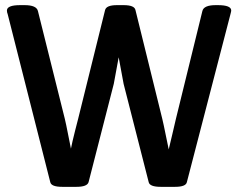

<svg xmlns="http://www.w3.org/2000/svg" viewBox="-20 -722 922 744"><path d="M824.2 -702.1Q876 -702.1 876 -681.2Q876 -679.7 875.5 -677.5Q875 -675.3 874.3 -672.1Q873.5 -668.9 873 -667L704.1 -16.1Q700.2 2 658.2 2H603Q560.1 2 556.2 -16.1L459 -397L439.9 -500L420.9 -397L323.2 -16.1Q317.9 2 275.9 2H221.2Q178.7 2 174.8 -16.1L9.8 -667Q6.8 -674.3 6.8 -681.2Q6.8 -702.1 58.1 -702.1H75.2Q121.6 -702.1 127 -679.2L231 -262.2Q235.4 -244.6 244.4 -198.5Q253.4 -152.3 254.9 -146Q259.8 -171.4 271 -215.6Q282.2 -259.8 283.2 -263.2L387.2 -683.1Q392.1 -702.1 433.1 -702.1H459Q501 -702.1 504.9 -683.1L608.9 -261.2Q613.8 -241.2 622.6 -197.3Q631.3 -153.3 633.8 -143.1Q637.2 -158.2 647.5 -200.7Q657.7 -243.2 662.1 -263.2L764.2 -679.2Q769.5 -702.1 815.9 -702.1Z"/></svg>

Font: Asap Symbol
Style: Regular
Weight: 900
Designer: Tania Quindós, Elena González Miranda, Marcela Romero, Pablo Cosgaya
Foundry: Omnibus-Type
Version: Version 1.000;PS 001.000;hotconv 1.0.70;makeotf.lib2.5.58329